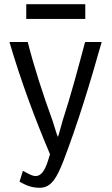

<svg xmlns="http://www.w3.org/2000/svg" viewBox="-20 -731 531 914"><path d="M386 -641V-711H105V-641ZM464 -531H385C349 -396 318 -279 277 -153C269 -127 259 -82 255 -80C249 -94 241 -123 231 -154C184 -283 142 -413 112 -531H25C78 -350 146 -166 218 3C206 43 190 107 150 107C132 107 115 96 89 82L73 134C93 144 121 163 169 163C226 163 252 111 282 35C349 -140 408 -332 464 -531Z"/></svg>

Font: Repo
Style: Regular
Weight: 400
Designer: Stefan Peev
Foundry: Context Ltd
Version: Version 0.000